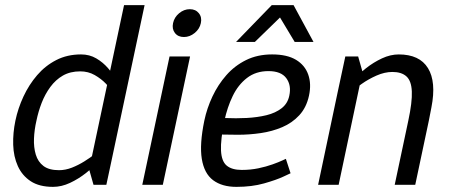

<svg xmlns="http://www.w3.org/2000/svg" viewBox="-20 -720 1759 748"><path d="M327.3 -60 463.3 -700H543.3L409.3 -70ZM327.3 -60 409.3 -70 394.3 0H344.3ZM388.8 -153.3 413.8 -145Q413.8 -145 401.2 -129.5Q388.5 -114 366.1 -91.2Q343.7 -68.5 314.8 -45.8Q285.8 -23 252.8 -7.5Q219.7 8 186.7 8L209.8 -57Q234.8 -57 260 -66.8Q285.2 -76.7 308.4 -91.2Q331.7 -105.7 349.5 -119.7Q367.3 -133.7 378.1 -143.5Q388.8 -153.3 388.8 -153.3ZM430.3 -346.7Q430.3 -346.7 420.3 -361.2Q410.3 -375.7 392.3 -394.3Q374.3 -413 349.1 -427.5Q323.8 -442 292.5 -442L295.7 -508Q328.7 -508 355.1 -492.5Q381.5 -477 401.1 -454.2Q420.7 -431.5 433.2 -408.8Q445.8 -386 452.2 -370.5Q458.7 -355 458.7 -355ZM292.5 -442Q253.7 -442 225.2 -425.7Q196.7 -409.3 176.1 -381.2Q155.5 -353.2 142.3 -319.2Q129.2 -285.3 122 -250Q113.8 -214.7 112.4 -180.2Q111 -145.8 119.4 -117.8Q127.8 -89.7 149.4 -73.3Q171 -57 209.8 -57L186.7 8Q133 8 99.6 -14Q66.2 -36 49.5 -73Q32.8 -110 31.4 -156Q30 -202 40 -250Q50 -298 71.4 -344Q92.8 -390 124.6 -427Q156.3 -464 199.2 -486Q242 -508 295.7 -508Z M534.3 0 640.5 -500H720.5L614.3 0ZM696.5 -575.8Q673.7 -575.8 661.5 -591.5Q649.3 -607.2 654.2 -630Q659 -652.7 677.8 -668.4Q696.7 -684.2 719.5 -684.2Q742.2 -684.2 754.8 -668.4Q767.3 -652.7 762.5 -630Q757.7 -607.2 738.4 -591.5Q719.2 -575.8 696.5 -575.8Z M1093.7 -101.2 1112 -45Q1112 -45 1084.2 -32Q1056.5 -19 1008.8 -5.5Q961.2 8 901 8L921.8 -58Q956.2 -58 986.8 -64.4Q1017.3 -70.8 1041.7 -79.6Q1066 -88.3 1079.8 -94.8Q1093.7 -101.2 1093.7 -101.2ZM776 -250H854.3Q839 -175.3 841 -133.5Q843 -91.7 863.2 -74.8Q883.5 -58 921.8 -58L901 8Q845 8 810.2 -18Q775.5 -44 766.2 -101Q757 -158 776 -250ZM1040 -508Q1098.3 -508 1133.2 -487Q1168 -466 1180.8 -429.5Q1193.7 -393 1183.7 -347Q1173.7 -301 1146 -271Q1118.3 -241 1079.3 -224.5Q1040.3 -208 995.9 -201.5Q951.5 -195 907 -195L830 -196L856.3 -260.2Q899.5 -258.2 941.3 -260.4Q983.2 -262.7 1018.2 -271.2Q1053.2 -279.8 1077 -298.2Q1100.8 -316.7 1107 -347Q1115.8 -387.8 1095.4 -415.4Q1075 -443 1025.8 -443Q976.7 -443 942.1 -416.2Q907.5 -389.5 886.4 -345.5Q865.3 -301.5 854.3 -250H776Q786 -298 807.6 -344Q829.2 -390 861.7 -427Q894.2 -464 938.7 -486Q983.2 -508 1040 -508ZM1042 -700H1123.7L1201.3 -556.7H1128ZM1120.3 -700 973 -556.7H899.7L1038.7 -700Z M1650.7 -250H1570.7Q1586.2 -322.3 1584.4 -363.6Q1582.7 -404.8 1563.6 -422.2Q1544.5 -439.7 1508.2 -439.7L1533 -508Q1614.5 -508 1647.3 -454.6Q1680.2 -401.2 1660.8 -302ZM1295.3 -360 1392.3 -440 1299.3 0H1219.3ZM1570.7 -250H1650.7L1597.7 0H1517.7ZM1392.3 -440 1295.3 -360 1325.3 -500H1375.3ZM1331 -346.7 1306 -355Q1306 -355 1319.1 -370.5Q1332.2 -386 1354.6 -408.8Q1377 -431.5 1405.9 -454.2Q1434.8 -477 1467.9 -492.5Q1501 -508 1534 -508L1509.2 -439.7Q1478.7 -439.7 1447 -425.7Q1415.3 -411.7 1389.2 -393.2Q1363 -374.7 1347 -360.7Q1331 -346.7 1331 -346.7Z"/></svg>

Font: Epunda Sans Light
Style: Italic
Weight: 300
Italic angle: -12.0243°
Designer: Simon Atzbach
Foundry: typofactur
Version: Version 2.204